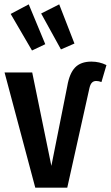

<svg xmlns="http://www.w3.org/2000/svg" viewBox="-20 -862 509 882"><path d="M289 0H142L1 -529H128L216 -100L289 -466Q299 -525 325 -552Q351 -579 400 -579Q437 -579 469 -563L446 -485Q434 -490 422 -490Q410 -490 402.5 -482.5Q395 -475 391 -458ZM112 -842 188 -659 127 -630 29 -798ZM252 -842 322 -662 260 -635 169 -800Z"/></svg>

Font: Fira Sans Extra Condensed Medium
Style: Regular
Weight: 500
Width: 1
Designer: Carrois Corporate & Edenspiekermann AG
Foundry: Carrois Corporate GbR & Edenspiekermann AG
Version: Version 4.203